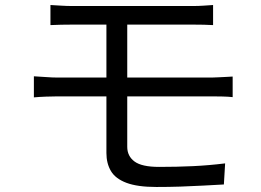

<svg xmlns="http://www.w3.org/2000/svg" viewBox="-20 -730 1040 765"><path d="M181 -710Q201 -709 223.5 -707.5Q246 -706 271 -706Q289 -706 325.5 -706Q362 -706 409.5 -706Q457 -706 508 -706Q559 -706 607 -706Q655 -706 692 -706Q729 -706 747 -706Q771 -706 791.5 -707.5Q812 -709 829 -710V-630Q811 -631 792 -631.5Q773 -632 747 -632Q729 -632 690.5 -632Q652 -632 602.5 -632Q553 -632 500.5 -632Q448 -632 401 -632Q354 -632 319 -632Q284 -632 271 -632Q246 -632 223.5 -631.5Q201 -631 181 -630ZM487 -389Q487 -361 487 -324.5Q487 -288 487 -252Q487 -216 487 -187.5Q487 -159 487 -145Q487 -108 516 -86.5Q545 -65 614 -65Q685 -65 748.5 -68Q812 -71 877 -79L872 5Q833 7 789 9.5Q745 12 698 13.5Q651 15 603 15Q528 15 484 -1.5Q440 -18 422 -48.5Q404 -79 404 -120Q404 -147 404 -181.5Q404 -216 404 -253.5Q404 -291 404 -326.5Q404 -362 404 -392Q404 -404 404 -430.5Q404 -457 404 -490.5Q404 -524 404 -557Q404 -590 404 -616.5Q404 -643 404 -656L487 -655Q487 -643 487 -615Q487 -587 487 -552Q487 -517 487 -483Q487 -449 487 -423Q487 -397 487 -389ZM115 -426Q136 -425 162.5 -423Q189 -421 209 -421Q225 -421 262.5 -421Q300 -421 351.5 -421Q403 -421 461.5 -421Q520 -421 578.5 -421Q637 -421 688 -421Q739 -421 774.5 -421Q810 -421 824 -421Q835 -421 850 -422Q865 -423 880.5 -423.5Q896 -424 907 -425V-343Q890 -345 866.5 -345.5Q843 -346 826 -346Q811 -346 775 -346Q739 -346 688 -346Q637 -346 578.5 -346Q520 -346 461 -346Q402 -346 351 -346Q300 -346 262.5 -346Q225 -346 209 -346Q191 -346 163.5 -345Q136 -344 115 -342Z"/></svg>

Font: Noto Sans SC Thin
Style: Regular
Weight: 400
Version: Version 2.004-H2;hotconv 1.0.118;makeotfexe 2.5.65603